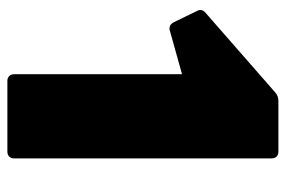

<svg xmlns="http://www.w3.org/2000/svg" viewBox="-147 -627 774 520"><g transform="rotate(90 240.0 -367.0)"><path d="M199 0Q191 0 186 -5Q181 -10 181 -18V-473L63 -440Q61 -439 57 -439Q46 -439 40 -451L10 -513Q7 -518 7 -522Q7 -531 15 -537L231 -726Q240 -734 254 -734H391Q399 -734 404 -729Q409 -724 409 -716V-18Q409 -10 404 -5Q399 0 391 0Z"/></g></svg>

Font: LINE Seed Sans TH App Heavy
Style: Regular
Weight: 900
Designer: Dalton Maag Ltd | Thai characters by Cadson Demak Co.,Ltd.
Foundry: Dalton Maag Ltd
Version: Version 1.003